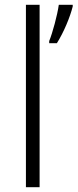

<svg xmlns="http://www.w3.org/2000/svg" viewBox="-20 -831 323 800"><path d="M145 -51V-811H88V-51ZM283 -804V-811H225C219 -768 199 -694 185 -660V-651H217C246 -697 272 -760 283 -804Z"/></svg>

Font: Noto Sans Tamil UI Light
Style: Regular
Weight: 300
Designer: Jelle Bosma - Monotype Design Team
Foundry: Monotype Imaging Inc.
Version: Version 2.004